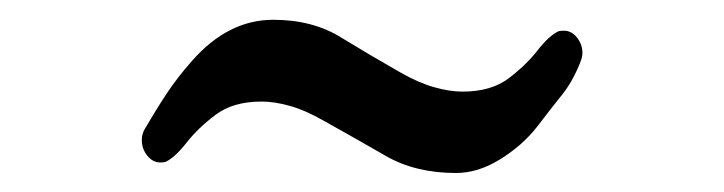

<svg xmlns="http://www.w3.org/2000/svg" viewBox="-20 -385 743 197"><path d="M447.8 -207.5Q406.2 -207.5 375.7 -225.1Q345.2 -242.7 312 -261.2Q293.5 -271.8 277.6 -276.3Q261.7 -280.8 248.5 -280.8Q219.2 -280.8 201.2 -267.2Q183.1 -253.6 171.4 -238.6Q159.7 -223.6 149.9 -218.9Q147.9 -218.3 144.5 -218.3Q136.7 -218.3 131.1 -225.3Q125.5 -232.3 125.5 -241.2Q125.5 -247.4 128.4 -252.4Q140.1 -272.5 151.1 -289.1Q162.1 -305.7 176.8 -322.3Q213.9 -364.7 260.3 -364.7Q300.5 -364.7 329.4 -346.9Q358.4 -329.1 391.1 -310.5Q409.7 -299.9 425.5 -295.5Q441.4 -291 454.6 -291Q483.9 -291 502 -304.7Q520 -318.4 531.7 -333.5Q543.5 -348.6 553.2 -353Q555.2 -353.5 558.6 -353.5Q566.4 -353.5 572 -346.5Q577.6 -339.5 577.6 -330.5Q577.6 -326.1 574.7 -319.3Q566.9 -300.3 556.4 -287.4Q545.9 -274.4 531.2 -255.1Q516.1 -235.8 493.4 -221.7Q470.7 -207.5 447.8 -207.5Z"/></svg>

Font: Gelasio
Style: Regular
Weight: 400
Designer: Eben Sorkin
Foundry: Eben Sorkin
Version: Version 1.008